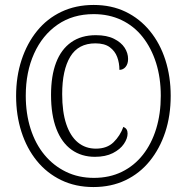

<svg xmlns="http://www.w3.org/2000/svg" viewBox="-20 -745 753 775"><path d="M357 10Q285 10 227 -18Q169 -46 128.5 -96Q88 -146 66.5 -213Q45 -280 45 -358Q45 -436 67 -503Q89 -570 129.5 -620Q170 -670 228 -697.5Q286 -725 358 -725Q430 -725 487 -697.5Q544 -670 585 -620Q626 -570 647.5 -503Q669 -436 669 -358Q669 -278 647 -211.5Q625 -145 584.5 -95Q544 -45 486.5 -17.5Q429 10 357 10ZM363 -112Q309 -112 269 -140.5Q229 -169 207.5 -225Q186 -281 186 -362Q186 -439 206.5 -492.5Q227 -546 267.5 -574.5Q308 -603 367 -603Q411 -603 440 -588.5Q469 -574 483 -552.5Q497 -531 497 -507Q497 -487 487 -475Q477 -463 462 -463Q462 -491 453 -515Q444 -539 423 -554.5Q402 -570 365 -570Q296 -570 263.5 -516Q231 -462 231 -365Q231 -293 247.5 -244Q264 -195 294.5 -170Q325 -145 367 -145Q412 -145 438.5 -171Q465 -197 478 -233Q487 -229 491 -222.5Q495 -216 495 -206Q495 -186 480 -164Q465 -142 435.5 -127Q406 -112 363 -112ZM359 -27Q422 -27 472 -51.5Q522 -76 557 -120.5Q592 -165 610.5 -225.5Q629 -286 629 -358Q629 -431 610 -491Q591 -551 556 -595.5Q521 -640 470.5 -664Q420 -688 358 -688Q274 -688 212.5 -645.5Q151 -603 117.5 -528.5Q84 -454 84 -359Q84 -286 103.5 -225Q123 -164 159.5 -120Q196 -76 246.5 -51.5Q297 -27 359 -27Z"/></svg>

Font: Noto Serif Khmer Condensed Light
Style: Regular
Weight: 300
Width: 3
Designer: Danh Hong and the Monotype Design Team
Foundry: Monotype Imaging Inc.
Version: Version 2.004